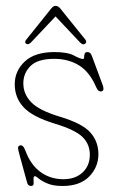

<svg xmlns="http://www.w3.org/2000/svg" viewBox="-20 -608 385 638"><path d="M190.5 -12.5Q230.5 -12.5 254.5 -35Q278.5 -57.5 278.5 -93.5Q278.5 -129 254.2 -152.8Q230 -176.5 162.5 -197Q88.5 -219.5 58.8 -251.2Q29 -283 29 -328Q29 -372.5 62.5 -403.8Q96 -435 161 -435Q204.5 -435 225.8 -423.5Q247 -412 256 -412Q259.5 -412 259.5 -417.8Q259.5 -423.5 261.2 -429.2Q263 -435 270.5 -435Q275.5 -435 279.2 -432Q283 -429 286.5 -419L320.5 -327.5Q327.5 -309.5 320 -305.5Q307.5 -299.5 299 -319.5Q277.5 -369.5 242.2 -391Q207 -412.5 160 -412.5Q105.5 -412.5 81.5 -388.8Q57.5 -365 57.5 -331Q57.5 -295.5 83.8 -268.2Q110 -241 178 -220.5Q253.5 -198 280.2 -167.8Q307 -137.5 307 -96Q307 -52.5 276.2 -21.2Q245.5 10 188 10Q157 10 137.8 1.8Q118.5 -6.5 109 -14.5Q99.5 -22.5 96.5 -22.5Q91 -22.5 91.5 -14.5Q92 -6.5 91.8 1.8Q91.5 10 83 10Q73 10 70 -1.5L45 -93Q40.5 -109 40 -115.5Q39.5 -122 44.5 -124Q56 -129.5 64 -108.5Q81.5 -60.5 114.5 -36.5Q147.5 -12.5 190.5 -12.5ZM83.5 -467.5Q74 -458 67 -462.5Q60 -467.5 67.5 -476.5L150 -579.5Q157.5 -588.5 164 -588.5Q173.5 -588.5 180.5 -579.5L263.5 -476.5Q270 -468.5 262.5 -462.5Q255.5 -457 245.5 -467.5L164.5 -553.5Z"/></svg>

Font: Fraunces 144pt S100 Thin
Style: Regular
Weight: 100
Version: Version 1.000; ttfautohint (v1.8.3)